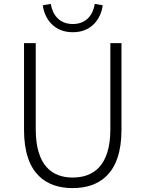

<svg xmlns="http://www.w3.org/2000/svg" viewBox="-20 -950 745 983"><path d="M352 13C483 13 602 -55 602 -285V-729H545V-288C545 -98 455 -41 352 -41C251 -41 163 -98 163 -288V-729H103V-285C103 -55 221 13 352 13ZM353 -785C451 -785 497 -856 506 -923L465 -930C457 -875 422 -827 353 -827C283 -827 249 -875 240 -930L199 -923C208 -856 254 -785 353 -785Z"/></svg>

Font: Noto Sans Japanese Light
Style: Regular
Weight: 300
Designer: Ryoko NISHIZUKA (kana & ideographs); Paul D. Hunt (Latin, Greek & Cyrillic); Wenlong ZHANG (bopomofo); Sandoll Communica
Foundry: Adobe Systems Incorporated
Version: Version 1.000;PS 1;hotconv 1.0.78;makeotf.lib2.5.61930